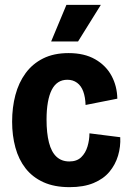

<svg xmlns="http://www.w3.org/2000/svg" viewBox="-20 -759 531 792"><path d="M267 13Q204 13 159 -7.5Q114 -28 85.5 -64.5Q57 -101 43.5 -150.5Q30 -200 30 -257Q30 -316 43.5 -367Q57 -418 85.5 -457Q114 -496 158 -518Q202 -540 263 -540Q328 -540 372.5 -514.5Q417 -489 440 -446.5Q463 -404 464 -352L333 -326Q332 -358 323.5 -381.5Q315 -405 298 -417.5Q281 -430 258 -430Q236 -430 220 -419.5Q204 -409 193.5 -388.5Q183 -368 177.5 -337Q172 -306 172 -266Q172 -210 182 -171Q192 -132 213 -112.5Q234 -93 266 -93Q297 -93 315 -110.5Q333 -128 341 -155Q349 -182 349 -209L476 -193Q478 -154 467 -117Q456 -80 431.5 -50.5Q407 -21 366 -4Q325 13 267 13ZM302 -588H191L254 -739H396Z"/></svg>

Font: Bricolage Grotesque 36pt SemiCondensed
Style: Bold
Weight: 700
Width: 4
Designer: Mathieu Triay
Foundry: Atelier Triay
Version: Version 1.001;gftools[0.9.33.dev8+g029e19f]